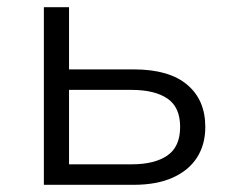

<svg xmlns="http://www.w3.org/2000/svg" viewBox="-20 -514 653 534"><path d="M102 0V-494H172V-321H352Q450 -321 500.5 -278.5Q551 -236 551 -161Q551 -112 528 -76Q505 -40 460.5 -20Q416 0 352 0ZM172 -57H346Q410 -57 445.5 -81.5Q481 -106 481 -161Q481 -216 445.5 -240Q410 -264 346 -264H172Z"/></svg>

Font: Nunito Sans 7pt Light
Style: Regular
Weight: 300
Designer: Vernon Adams
Foundry: Vernon Adams
Version: Version 3.101;gftools[0.9.27]